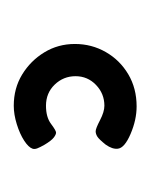

<svg xmlns="http://www.w3.org/2000/svg" viewBox="11 -62 223 286"><g transform="rotate(-90 123.0 81.5)"><path d="M108 173Q88 173 67 164Q46 155 45 145Q44 137 51 127Q59 117 63 114.5Q67 112 71 112Q75 112 87.5 118.5Q100 125 109 125Q127 125 140 112.5Q153 100 153 82Q153 64 140.5 51Q128 38 109 38Q92 38 82 45.5Q72 53 69 53Q66 53 61.5 49.5Q57 46 51 36Q47 29 45.5 25Q44 21 45 18Q47 12 57 5.5Q67 -1 81.5 -5.5Q96 -10 109 -10Q135 -10 155.5 2.5Q176 15 188.5 35.5Q201 56 201 81Q201 106 189 127Q177 148 156 160.5Q135 173 108 173Z"/></g></svg>

Font: Fredoka Light
Style: Regular
Weight: 300
Designer: Ben Nathan
Foundry: Milena B. Brandão, Ben Nathan
Version: Version 2.001